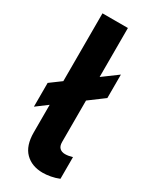

<svg xmlns="http://www.w3.org/2000/svg" viewBox="-185 -747 652 808"><g transform="rotate(30 141.0 -343.5)"><path d="M58.5 -118.5V-252.5L5 -212.5V-328L58.5 -367.5V-697H182V-459L254.5 -512.5V-398.5L182 -344.5V-143Q182 -123.5 191.8 -114.2Q201.5 -105 218 -105Q234 -105 253.5 -111V-5.5Q234 2.5 213.5 6.2Q193 10 176 10Q122.5 10 90.5 -22Q58.5 -54 58.5 -118.5Z"/></g></svg>

Font: HK Grotesk
Style: Bold
Weight: 700
Designer: Alfredo Marco Pradil
Foundry: Hanken Design Co.
Version: Version 3.001